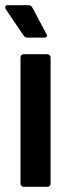

<svg xmlns="http://www.w3.org/2000/svg" viewBox="-23 -720 271 740"><path d="M68 0Q63 0 59.5 -3.5Q56 -7 56 -12V-499Q56 -504 59.5 -507.5Q63 -511 68 -511H160Q165 -511 168.5 -507.5Q172 -504 172 -499V-12Q172 -7 168.5 -3.5Q165 0 160 0ZM156 -589Q158 -585 158 -583Q158 -575 148 -575H82Q73 -575 68 -583L-1 -685Q-3 -689 -3 -692Q-3 -700 7 -700H86Q97 -700 101 -692Z"/></svg>

Font: LinhAnh SemBd
Style: Regular
Weight: 600
Monospace: yes
Designer: Jeremy Tribby
Foundry: Tribby Type
Version: Version 1.408